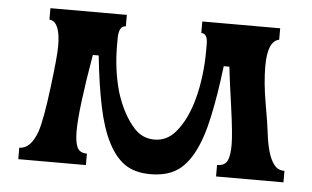

<svg xmlns="http://www.w3.org/2000/svg" viewBox="-47 -681 1242 765"><g transform="rotate(5 574.5 -298.0)"><path d="M309.6 -439.5Q271.5 -217.8 271.5 -131.8Q271.5 -88.9 281.2 -67.4Q291 -45.9 320.3 -45.9V0H49.8V-45.9Q95.7 -45.9 121.1 -118.2Q136.7 -165 152.8 -292.5Q168.9 -419.9 168.9 -462.9Q168.9 -557.6 127.9 -564.5H125V-610.4H430.7V-564.5Q402.3 -564.5 402.3 -513.7V-485.4Q402.3 -386.7 427.7 -298.8Q455.1 -212.9 501 -162.1Q534.2 -125 583 -125Q631.8 -125 666 -164.1Q710.9 -215.8 734.4 -304.7Q757.8 -394.5 757.8 -497.1V-522.5Q757.8 -564.5 732.4 -564.5V-610.4H1043.9V-564.5Q998 -555.7 998 -455.1Q998 -387.7 1012.7 -304.7Q1027.3 -221.7 1030.3 -193.4Q1041 -100.6 1068.4 -66.4Q1083 -45.9 1110.4 -45.9V0H840.8V-45.9Q871.1 -45.9 881.3 -66.4Q891.6 -86.9 891.6 -130.9Q891.6 -174.8 876.5 -281.7Q861.3 -388.7 855.5 -440.4H833Q818.4 -319.3 799.8 -235.4Q762.7 -61.5 682.6 -11.7Q641.6 13.7 579.1 13.7Q516.6 13.7 476.6 -13.7Q398.4 -68.4 363.3 -236.3Q344.7 -325.2 333 -439.5Z"/></g></svg>

Font: Menaion Unicode
Style: Regular
Weight: 400
Designer: Aleksandr Andreev
Foundry: Ponomar Technologies, Inc.
Version: 2.0